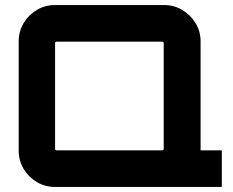

<svg xmlns="http://www.w3.org/2000/svg" viewBox="-20 -740 924 760"><path d="M624 0V-128L774 -151V-145H858V0ZM198 0Q158 0 125.5 -19.5Q93 -39 73.5 -71.5Q54 -104 54 -144V-576Q54 -616 73.5 -648.5Q93 -681 125.5 -700.5Q158 -720 198 -720H630Q669 -720 701.5 -700.5Q734 -681 754 -648.5Q774 -616 774 -576V-144Q774 -104 754 -71.5Q734 -39 701.5 -19.5Q669 0 630 0ZM204 -145H622Q625 -145 626.5 -146.5Q628 -148 628 -151V-569Q628 -572 626.5 -573.5Q625 -575 622 -575H204Q201 -575 199.5 -573.5Q198 -572 198 -569V-151Q198 -148 199.5 -146.5Q201 -145 204 -145Z"/></svg>

Font: Orbitron ExtraBold
Style: Regular
Weight: 800
Designer: Matt McInerney
Foundry: The League of Moveable Type
Version: Version 2.001